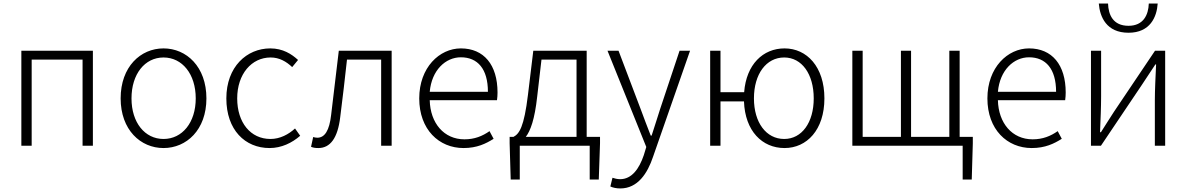

<svg xmlns="http://www.w3.org/2000/svg" viewBox="-20 -819 6667 1079"><path d="M100 0H158V-484H444V0H502V-534H100Z M899 13C1028 13 1140 -89 1140 -266C1140 -444 1028 -547 899 -547C770 -547 658 -444 658 -266C658 -89 770 13 899 13ZM899 -38C794 -38 719 -130 719 -266C719 -403 794 -496 899 -496C1004 -496 1080 -403 1080 -266C1080 -130 1004 -38 899 -38Z M1495 13C1562 13 1621 -16 1667 -56L1638 -97C1602 -64 1554 -38 1500 -38C1388 -38 1313 -130 1313 -266C1313 -403 1394 -496 1501 -496C1550 -496 1589 -473 1622 -442L1655 -482C1619 -515 1570 -547 1499 -547C1367 -547 1252 -444 1252 -266C1252 -89 1357 13 1495 13Z M1769 13C1836 13 1878 -43 1892 -161C1906 -269 1918 -376 1930 -484H2122V0H2181V-534H1884C1870 -413 1855 -294 1841 -174C1831 -85 1805 -45 1763 -45C1754 -45 1747 -47 1740 -49L1728 6C1740 11 1751 13 1769 13Z M2585 13C2661 13 2711 -12 2754 -39L2731 -82C2691 -54 2647 -36 2590 -36C2475 -36 2398 -127 2395 -256H2773C2775 -270 2776 -285 2776 -299C2776 -455 2699 -547 2570 -547C2450 -547 2336 -440 2336 -266C2336 -91 2447 13 2585 13ZM2395 -303C2406 -425 2484 -497 2570 -497C2664 -497 2722 -432 2722 -303Z M2901 0H3294V190H3345L3352 -14V-50H3277V-534H2977L2947 -286C2925 -104 2898 -67 2866 -50H2844V-14L2850 190H2901ZM2935 -50C2961 -84 2985 -148 2999 -277L3023 -484H3220V-50Z M3466 240C3564 240 3619 155 3650 62L3858 -534H3799L3690 -207C3675 -161 3658 -105 3642 -57H3637C3618 -105 3597 -161 3580 -207L3456 -534H3394L3612 7L3598 53C3572 130 3530 188 3465 188C3450 188 3433 184 3422 180L3410 229C3425 236 3445 240 3466 240Z M4387 -38C4286 -38 4217 -130 4217 -266C4217 -403 4286 -496 4387 -496C4486 -496 4553 -403 4553 -266C4553 -130 4486 -38 4387 -38ZM4389 13C4514 13 4613 -89 4613 -266C4613 -444 4514 -547 4389 -547C4268 -547 4174 -457 4162 -301H4029V-534H3971V0H4029V-249H4161C4167 -83 4263 13 4389 13Z M4770 0H5390V190H5441L5447 -14V-50H5373V-534H5315V-50H5100V-534H5043V-50H4828V-534H4770Z M5778 13C5854 13 5904 -12 5947 -39L5924 -82C5884 -54 5840 -36 5783 -36C5668 -36 5591 -127 5588 -256H5966C5968 -270 5969 -285 5969 -299C5969 -455 5892 -547 5763 -547C5643 -547 5529 -440 5529 -266C5529 -91 5640 13 5778 13ZM5588 -303C5599 -425 5677 -497 5763 -497C5857 -497 5915 -432 5915 -303Z M6111 0H6167L6397 -342C6419 -375 6451 -424 6473 -457H6477C6474 -387 6470 -315 6470 -256V0H6528V-534H6471L6241 -192C6220 -159 6188 -110 6167 -76H6162C6165 -147 6168 -219 6168 -277V-534H6111ZM6322 -635C6444 -635 6481 -724 6486 -799H6436C6434 -736 6406 -674 6322 -674C6235 -674 6209 -736 6207 -799H6155C6161 -724 6198 -635 6322 -635Z"/></svg>

Font: Noto Sans SC Light
Style: Regular
Weight: 300
Designer: Ryoko NISHIZUKA 西塚涼子 (kana, bopomofo & ideographs); Paul D. Hunt (Latin, Greek & Cyrillic); Sandoll Communications 산돌커뮤니
Foundry: Adobe
Version: Version 2.004;hotconv 1.0.118;makeotfexe 2.5.65603